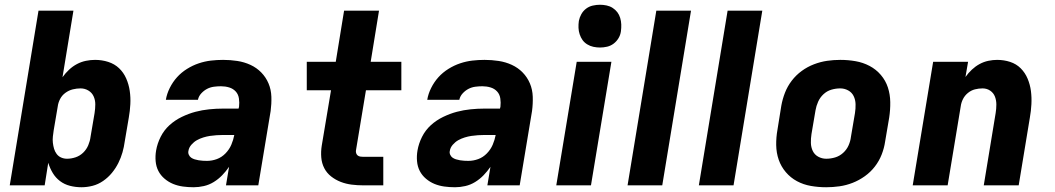

<svg xmlns="http://www.w3.org/2000/svg" viewBox="-20 -780 4440 808"><path d="M323 8Q298 8 274.5 2Q251 -4 232.5 -18Q214 -32 202 -52Q190 -72 183 -95L168 0H21L142 -735H289L243 -455Q255 -472 270.5 -486.5Q286 -501 304 -510.5Q322 -520 341.5 -524Q361 -528 380 -528Q409 -528 435.5 -519.5Q462 -511 481 -493Q500 -475 511 -450Q522 -425 526 -397.5Q530 -370 528.5 -341.5Q527 -313 522 -285L505 -185Q502 -162 495.5 -139Q489 -116 478 -94Q467 -72 451 -52.5Q435 -33 414 -18.5Q393 -4 369.5 2Q346 8 323 8ZM262 -112Q280 -112 298 -118Q316 -124 330 -137.5Q344 -151 351.5 -169Q359 -187 361 -204L378 -304Q381 -323 381 -341Q381 -359 374 -374.5Q367 -390 352 -399Q337 -408 319 -408Q303 -408 286.5 -404Q270 -400 255.5 -389.5Q241 -379 233 -363.5Q225 -348 223 -332L206 -232Q204 -219 202.5 -205.5Q201 -192 202.5 -179Q204 -166 207.5 -154Q211 -142 218.5 -132Q226 -122 237.5 -117Q249 -112 262 -112Z M795 8Q772 8 750 5Q728 2 708.5 -6Q689 -14 672.5 -28Q656 -42 646.5 -60.5Q637 -79 635 -101.5Q633 -124 637 -147Q642 -176 656 -204Q670 -232 693 -253Q716 -274 745 -288Q774 -302 802.5 -309.5Q831 -317 860.5 -320Q890 -323 919 -323H984L986 -331Q988 -348 985.5 -365.5Q983 -383 972 -395Q961 -407 944.5 -412Q928 -417 910 -417Q895 -417 880 -415Q865 -413 851.5 -406Q838 -399 827 -387Q816 -375 813 -360H678Q682 -385 694.5 -410Q707 -435 725 -455Q743 -475 767 -490Q791 -505 816.5 -513.5Q842 -522 867.5 -525Q893 -528 919 -528Q949 -528 978.5 -523.5Q1008 -519 1034 -507Q1060 -495 1079.5 -475Q1099 -455 1110 -429Q1121 -403 1122 -373Q1123 -343 1119 -313L1067 0H931L944 -78Q931 -59 915 -42.5Q899 -26 879.5 -14Q860 -2 838 3Q816 8 795 8ZM851 -103Q872 -103 892.5 -110.5Q913 -118 929 -134.5Q945 -151 953.5 -171Q962 -191 966 -212H920Q906 -212 891.5 -211Q877 -210 863.5 -208Q850 -206 835.5 -201.5Q821 -197 808.5 -190Q796 -183 785.5 -171Q775 -159 773 -145Q771 -137 774.5 -129Q778 -121 784.5 -116.5Q791 -112 799 -109.5Q807 -107 816 -105.5Q825 -104 834 -103.5Q843 -103 851 -103Z M1593 0H1509Q1484 0 1460 -3Q1436 -6 1414 -14.5Q1392 -23 1373.5 -37.5Q1355 -52 1344.5 -72.5Q1334 -93 1332 -117.5Q1330 -142 1334 -167L1373 -400H1271V-520H1393L1428 -735H1575L1540 -520H1669V-400H1520L1478 -147Q1477 -141 1479 -135Q1481 -129 1485.5 -125.5Q1490 -122 1496.5 -121Q1503 -120 1509 -120H1593Z M1895 8Q1872 8 1850 5Q1828 2 1808.5 -6Q1789 -14 1772.5 -28Q1756 -42 1746.5 -60.5Q1737 -79 1735 -101.5Q1733 -124 1737 -147Q1742 -176 1756 -204Q1770 -232 1793 -253Q1816 -274 1845 -288Q1874 -302 1902.5 -309.5Q1931 -317 1960.5 -320Q1990 -323 2019 -323H2084L2086 -331Q2088 -348 2085.5 -365.5Q2083 -383 2072 -395Q2061 -407 2044.5 -412Q2028 -417 2010 -417Q1995 -417 1980 -415Q1965 -413 1951.5 -406Q1938 -399 1927 -387Q1916 -375 1913 -360H1778Q1782 -385 1794.5 -410Q1807 -435 1825 -455Q1843 -475 1867 -490Q1891 -505 1916.5 -513.5Q1942 -522 1967.5 -525Q1993 -528 2019 -528Q2049 -528 2078.5 -523.5Q2108 -519 2134 -507Q2160 -495 2179.5 -475Q2199 -455 2210 -429Q2221 -403 2222 -373Q2223 -343 2219 -313L2167 0H2031L2044 -78Q2031 -59 2015 -42.5Q1999 -26 1979.5 -14Q1960 -2 1938 3Q1916 8 1895 8ZM1951 -103Q1972 -103 1992.5 -110.5Q2013 -118 2029 -134.5Q2045 -151 2053.5 -171Q2062 -191 2066 -212H2020Q2006 -212 1991.5 -211Q1977 -210 1963.5 -208Q1950 -206 1935.5 -201.5Q1921 -197 1908.5 -190Q1896 -183 1885.5 -171Q1875 -159 1873 -145Q1871 -137 1874.5 -129Q1878 -121 1884.5 -116.5Q1891 -112 1899 -109.5Q1907 -107 1916 -105.5Q1925 -104 1934 -103.5Q1943 -103 1951 -103Z M2321 0 2407 -520H2553L2467 0ZM2505 -580Q2491 -580 2477 -583Q2463 -586 2451 -593.5Q2439 -601 2431.5 -611.5Q2424 -622 2419.5 -635.5Q2415 -649 2414.5 -663Q2414 -677 2416 -692Q2419 -707 2426.5 -720.5Q2434 -734 2446.5 -743.5Q2459 -753 2474.5 -756.5Q2490 -760 2505 -760Q2519 -760 2533 -757Q2547 -754 2558.5 -746.5Q2570 -739 2578 -728.5Q2586 -718 2590 -704.5Q2594 -691 2594.5 -677Q2595 -663 2593 -648Q2591 -633 2583 -619.5Q2575 -606 2562.5 -596.5Q2550 -587 2535 -583.5Q2520 -580 2505 -580Z M2621 0 2742 -735H2888L2767 0Z M2921 0 3042 -735H3188L3067 0Z M3457 8Q3424 8 3392.5 2.5Q3361 -3 3334 -17.5Q3307 -32 3287 -55.5Q3267 -79 3257 -108Q3247 -137 3246.5 -169.5Q3246 -202 3252 -235L3268 -335Q3273 -363 3283.5 -390Q3294 -417 3312 -440.5Q3330 -464 3354 -481.5Q3378 -499 3405.5 -509.5Q3433 -520 3460.5 -524Q3488 -528 3516 -528Q3549 -528 3580.5 -522.5Q3612 -517 3639.5 -502.5Q3667 -488 3687 -464.5Q3707 -441 3716.5 -412Q3726 -383 3726.5 -350.5Q3727 -318 3722 -285L3705 -185Q3701 -157 3690.5 -130Q3680 -103 3662 -79.5Q3644 -56 3619.5 -38.5Q3595 -21 3568 -10.5Q3541 0 3513 4Q3485 8 3457 8ZM3457 -112Q3476 -112 3494.5 -117.5Q3513 -123 3528 -136.5Q3543 -150 3551 -168Q3559 -186 3561 -204L3578 -304Q3581 -323 3580.5 -341.5Q3580 -360 3572.5 -375.5Q3565 -391 3549.5 -399.5Q3534 -408 3516 -408Q3497 -408 3478.5 -402.5Q3460 -397 3445.5 -383.5Q3431 -370 3423 -352Q3415 -334 3412 -316L3395 -216Q3392 -197 3392.5 -178.5Q3393 -160 3400.5 -144.5Q3408 -129 3423.5 -120.5Q3439 -112 3457 -112Z M3821 0 3907 -520H4054L4043 -456Q4055 -473 4070 -487Q4085 -501 4102.5 -510.5Q4120 -520 4139 -524Q4158 -528 4176 -528Q4205 -528 4231 -519.5Q4257 -511 4275.5 -492.5Q4294 -474 4304.5 -449Q4315 -424 4318.5 -397Q4322 -370 4320.5 -341.5Q4319 -313 4314 -285L4267 0H4120L4170 -304Q4173 -322 4173 -340Q4173 -358 4167 -373.5Q4161 -389 4147 -398.5Q4133 -408 4115 -408Q4099 -408 4083 -404Q4067 -400 4053.5 -389Q4040 -378 4032.5 -363Q4025 -348 4023 -332L3968 0Z"/></svg>

Font: Iosevka Aile Heavy Oblique
Style: Regular
Weight: 900
Italic angle: -9°
Designer: Belleve Invis
Foundry: Belleve Invis
Version: Version 31.1.0; ttfautohint (v1.8.4)